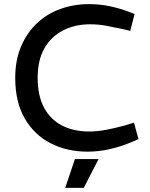

<svg xmlns="http://www.w3.org/2000/svg" viewBox="-20 -730 727 933"><path d="M406 7Q306 7 226.5 -33.5Q147 -74 100.5 -154Q54 -234 54 -351Q54 -437 82 -503.5Q110 -570 159 -616.5Q208 -663 273.5 -686.5Q339 -710 413 -710Q467 -710 517 -699Q567 -688 611 -671L634 -662L613 -580L584 -587Q538 -597 498.5 -604.5Q459 -612 418 -612Q345 -612 287 -582.5Q229 -553 196 -495.5Q163 -438 163 -352Q163 -265 194 -207Q225 -149 281.5 -120Q338 -91 412 -91Q452 -91 495 -99Q538 -107 585 -120L631 -134L653 -54L618 -39Q566 -17 512 -5Q458 7 406 7ZM297 183 344 43H459L387 183Z"/></svg>

Font: REM
Style: Regular
Weight: 400
Designer: Octavio Pardo
Foundry: Ashler Design
Version: Version 1.005;gftools[0.9.28]